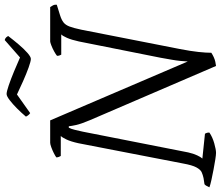

<svg xmlns="http://www.w3.org/2000/svg" viewBox="-88 -856 937 815"><g transform="rotate(-90 380.5 -448.5)"><path d="M139 0Q131 0 111.5 -3Q92 -6 68.5 -10.5Q45 -15 24.5 -19.5Q4 -24 -7 -28Q-5 -33 -1.5 -39.5Q2 -46 6 -49L32 -53Q46 -56 57 -61Q68 -66 77.5 -83.5Q87 -101 94 -140L180 -584Q187 -616 196 -635Q205 -654 211 -659H126Q124 -662 122 -667Q120 -672 120 -678Q127 -683 139 -689Q151 -695 163.5 -699.5Q176 -704 182 -704H277L527 -120Q528 -137 529.5 -152.5Q531 -168 534.5 -188Q538 -208 543 -236L612 -582Q619 -614 627.5 -633Q636 -652 642 -657H556Q555 -659 553 -663.5Q551 -668 551 -675Q557 -680 569.5 -687Q582 -694 595 -699Q608 -704 612 -704H758Q761 -700 765 -692.5Q769 -685 768 -676L723 -662Q704 -656 693 -647.5Q682 -639 675.5 -622Q669 -605 662 -572L580 -154Q571 -108 567.5 -75Q564 -42 564 -20Q555 -14 545 -9.5Q535 -5 525.5 -3Q516 -1 508 0L278 -535Q262 -573 257.5 -593.5Q253 -614 252 -625H246Q243 -619 241 -613.5Q239 -608 236.5 -598Q234 -588 229 -565L141 -118Q136 -96 128.5 -80Q121 -64 115 -58L220 -47Q222 -45 224 -39Q226 -33 225 -28Q206 -15 179.5 -7.5Q153 0 139 0ZM538 -786Q528 -786 501.5 -795.5Q475 -805 443.5 -819Q412 -833 387 -845L308 -789Q304 -791 299.5 -796.5Q295 -802 293 -807Q309 -826 327.5 -844.5Q346 -863 363 -876Q380 -889 389 -889Q399 -889 425.5 -880Q452 -871 484.5 -857.5Q517 -844 544 -832L618 -897Q626 -895 630 -890Q634 -885 635 -882Q619 -861 600 -838.5Q581 -816 564 -801Q547 -786 538 -786Z"/></g></svg>

Font: Texturina Medium 12pt Thin
Style: Italic
Weight: 250
Italic angle: -11°
Version: Version 1.002